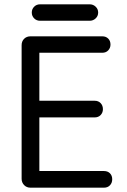

<svg xmlns="http://www.w3.org/2000/svg" viewBox="-20 -868 587 888"><path d="M121 0Q103 0 91.5 -12Q80 -24 80 -41V-659Q80 -677 91.5 -688.5Q103 -700 121 -700H162V0ZM138 -624V-700H453Q470 -700 480.5 -689.5Q491 -679 491 -662Q491 -646 480.5 -635Q470 -624 453 -624ZM126 -325V-402H418Q435 -402 445.5 -391Q456 -380 456 -363Q456 -347 445.5 -336Q435 -325 418 -325ZM145 0V-77H461Q478 -77 488.5 -66.5Q499 -56 499 -39Q499 -22 488.5 -11Q478 0 461 0ZM165 -772Q149 -772 138 -783Q127 -794 127 -810Q127 -826 138 -837Q149 -848 165 -848H395Q411 -848 422.5 -837Q434 -826 434 -810Q434 -794 422.5 -783Q411 -772 395 -772Z"/></svg>

Font: National Park
Style: Regular
Weight: 400
Designer: Andrea Herstowski, Ben Hoepner
Version: Version 1.009